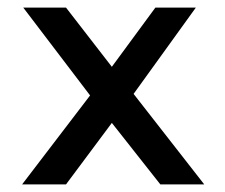

<svg xmlns="http://www.w3.org/2000/svg" viewBox="-20 -483 590 503"><path d="M38 0 216 -233 41 -463H153L273 -308L387 -463H493L330 -237L515 0H400L273 -161L153 0Z"/></svg>

Font: Inconsolata SemiExpanded SemiBold
Style: Regular
Weight: 600
Width: 6
Monospace: yes
Designer: Raph Levien, Cyreal, Brenton Simpson
Foundry: Raph Levien, Cyreal, Google
Version: Version 3.001; ttfautohint (v1.8.2.53-6de2)